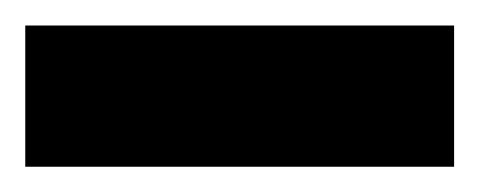

<svg xmlns="http://www.w3.org/2000/svg" viewBox="-20 -780 380 152"><path d="M0 -648V-759.8H339.5V-648Z"/></svg>

Font: SVN-Sora Variable
Style: Regular
Weight: 400
Designer: Jonathan Barnbrook, Julián Moncada
Foundry: Barnbrook Fonts
Version: Version 2.000 - Viet hoa boi STYLEno.1 Fonts